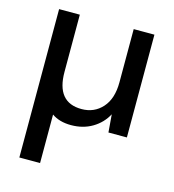

<svg xmlns="http://www.w3.org/2000/svg" viewBox="-107 -586 811 895"><g transform="rotate(15 298.5 -138.0)"><path d="M68 220V-496H168V-220Q168 -73 289 -73Q350 -73 389 -116.5Q428 -160 428 -239V-496H528V0H439L432 -86Q408 -41 363.5 -14.5Q319 12 261 12Q205 12 168 -14V220Z"/></g></svg>

Font: DM Sans Medium
Style: Regular
Weight: 500
Designer: Colophon Foundry, Jonny Pinhorn
Foundry: Colophon Foundry
Version: Version 4.004; ttfautohint (v1.8.4.7-5d5b)